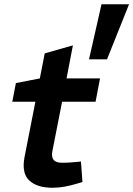

<svg xmlns="http://www.w3.org/2000/svg" viewBox="-20 -878 629 906"><path d="M228 8Q155 8 118 -26.5Q81 -61 96 -138L147 -398H38L55 -486L168 -508L191 -626L324 -664L294 -508H452L431 -398H273L227 -164Q222 -137 233 -123.5Q244 -110 273 -110Q297 -110 313 -111.5Q329 -113 345 -114L362 -116L369 -19L342 -11Q312 -2 283.5 3Q255 8 228 8ZM400 -598 459 -858H589L485 -598Z"/></svg>

Font: REM Medium
Style: Italic
Weight: 500
Italic angle: -11°
Designer: Octavio Pardo
Foundry: Ashler Design
Version: Version 1.005;gftools[0.9.28]